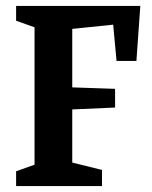

<svg xmlns="http://www.w3.org/2000/svg" viewBox="-20 -626 510 646"><path d="M34.2 0V-49.8L96.2 -71.8V-534.2L34.2 -556.2V-606H452.1L439 -420.9H372.1L360.8 -543L223.1 -528.8V-332L367.2 -327.1V-264.2L223.1 -257.8V-79.1L323.2 -54.2V0Z"/></svg>

Font: Grenze SemiBold
Style: Regular
Weight: 600
Designer: Renata Polastri
Foundry: Omnibus-Type
Version: Version 1.002;PS 001.002;hotconv 1.0.88;makeotf.lib2.5.64775